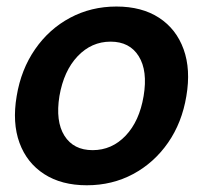

<svg xmlns="http://www.w3.org/2000/svg" viewBox="-20 -547 612 579"><path d="M241.7 11.7Q165.5 11.7 113.3 -22Q61 -55.7 38.8 -116.2Q16.6 -176.8 30.3 -257.3Q43.5 -337.4 85.7 -398.4Q127.9 -459.5 191.4 -493.4Q254.9 -527.3 331.1 -527.3Q407.7 -527.3 459.7 -493.4Q511.7 -459.5 533.7 -398.4Q555.7 -337.4 542 -257.3Q528.8 -177.2 486.8 -116.7Q444.8 -56.2 381.6 -22.2Q318.4 11.7 241.7 11.7ZM259.3 -94.2Q317.4 -94.2 358.9 -137.9Q400.4 -181.6 413.1 -257.3Q425.8 -333.5 398.4 -377.4Q371.1 -421.4 313.5 -421.4Q255.9 -421.4 214.1 -377.4Q172.4 -333.5 159.2 -257.3Q147 -181.2 174.3 -137.7Q201.7 -94.2 259.3 -94.2Z"/></svg>

Font: Inter Display Semi Bold
Style: Italic
Weight: 600
Italic angle: -9.39999°
Designer: Rasmus Andersson
Foundry: rsms
Version: Version 4.000;git-4fc901f